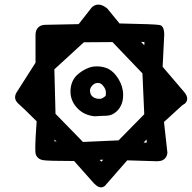

<svg xmlns="http://www.w3.org/2000/svg" viewBox="-20 -513 825 826"><path d="M393.6 284.2 383.8 275.4 298.8 179.7Q184.6 179.7 164.1 175.8Q150.4 172.9 142.6 165Q134.8 157.2 132.8 145.5Q131.8 140.6 131.8 116.2Q131.8 91.8 137.7 8.8Q76.2 -52.7 58.6 -67.4L55.7 -70.3Q44.9 -82 44.9 -93.8Q44.9 -105.5 51.8 -116.2L132.8 -243.2V-365.2Q133.8 -384.8 144.5 -395Q155.3 -405.3 171.9 -406.2L318.4 -409.2Q374 -479.5 375 -481.4Q387.7 -493.2 403.3 -493.2Q420.9 -493.2 441.4 -476.6L494.1 -412.1Q649.4 -409.2 667 -405.3Q686.5 -401.4 686.5 -363.3L679.7 -225.6L771.5 -118.2Q785.2 -102.5 785.2 -88.9Q785.2 -70.3 764.6 -60.5L685.5 11.7L700.2 144.5Q698.2 160.2 689.9 168.5Q681.6 176.8 671.9 178.7Q662.1 180.7 655.3 180.7L527.3 176.8L432.6 285.2Q424.8 293 414.6 293Q404.3 293 393.6 284.2ZM408.2 174.8 417 182.6 423.8 173.8ZM597.7 100.6H611.3L610.4 86.9ZM213.9 94.7 223.6 95.7 214.8 87.9ZM336.9 97.7 490.2 90.8 600.6 -21.5 592.8 -197.3 463.9 -332 340.8 -331.1 213.9 -214.8 218.8 -23.4ZM309.6 -188.5Q330.1 -208 357.4 -219.7Q375 -227.5 396.5 -227.5Q423.8 -227.5 446.3 -216.8Q471.7 -203.1 489.3 -173.8Q509.8 -140.6 509.8 -104.5Q509.8 -61.5 483.4 -35.2Q462.9 -15.6 437.5 -15.1Q412.1 -14.6 387.7 -12.7Q343.8 -16.6 315.4 -44.9Q283.2 -77.1 283.2 -119.1Q283.2 -161.1 309.6 -188.5ZM434.6 -100.6Q435.5 -106.4 435.5 -109.9Q435.5 -113.3 435.5 -117.2Q434.6 -130.9 423.8 -143.6Q415 -156.2 401.4 -156.2Q384.8 -156.2 374 -141.6Q367.2 -132.8 367.2 -123Q367.2 -111.3 374 -101.6Q376 -99.6 377.9 -97.7L386.7 -91.8Q397.5 -87.9 403.3 -87.9Q409.2 -87.9 412.1 -87.9Q420.9 -88.9 434.6 -100.6ZM586.9 -333 600.6 -318.4 601.6 -332Z"/></svg>

Font: JasonHandwriting2
Style: SemiBold
Weight: 600
Version: Version 1.04.7